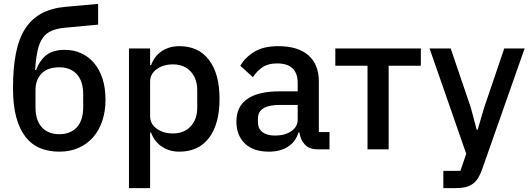

<svg xmlns="http://www.w3.org/2000/svg" viewBox="-20 -770 2737 990"><path d="M286 12Q230 12 186 -6.5Q142 -25 111 -65Q80 -105 63.5 -166.5Q47 -228 47 -315Q47 -421 62.5 -497.5Q78 -574 111.5 -624.5Q145 -675 196.5 -702Q248 -729 320 -735L486 -750V-643L314 -627Q273 -623 245.5 -611Q218 -599 200.5 -574.5Q183 -550 174 -509.5Q165 -469 161 -409H166Q186 -461 220.5 -487Q255 -513 314 -513Q360 -513 398.5 -495.5Q437 -478 465 -445Q493 -412 508.5 -364.5Q524 -317 524 -256Q524 -195 507 -145.5Q490 -96 459 -61Q428 -26 384 -7Q340 12 286 12ZM286 -78Q343 -78 376 -113.5Q409 -149 409 -218V-283Q409 -352 376 -387.5Q343 -423 286 -423Q226 -423 194.5 -391Q163 -359 163 -305V-218Q163 -149 196 -113.5Q229 -78 286 -78Z M645 -520H754V-434H759Q776 -481 814.5 -506.5Q853 -532 905 -532Q1004 -532 1058 -460.5Q1112 -389 1112 -260Q1112 -131 1058 -59.5Q1004 12 905 12Q853 12 814.5 -14Q776 -40 759 -86H754V200H645ZM872 -82Q929 -82 963 -118.5Q997 -155 997 -215V-305Q997 -365 963 -401.5Q929 -438 872 -438Q822 -438 788 -413.5Q754 -389 754 -349V-171Q754 -131 788 -106.5Q822 -82 872 -82Z M1618 0Q1575 0 1552 -24.5Q1529 -49 1524 -87H1519Q1504 -38 1464 -13Q1424 12 1367 12Q1286 12 1242.5 -30Q1199 -72 1199 -143Q1199 -221 1255.5 -260Q1312 -299 1421 -299H1515V-343Q1515 -391 1489 -417Q1463 -443 1408 -443Q1362 -443 1333 -423Q1304 -403 1284 -372L1219 -431Q1245 -475 1292 -503.5Q1339 -532 1415 -532Q1516 -532 1570 -485Q1624 -438 1624 -350V-89H1679V0ZM1398 -71Q1449 -71 1482 -93.5Q1515 -116 1515 -154V-229H1423Q1310 -229 1310 -159V-141Q1310 -106 1333.5 -88.5Q1357 -71 1398 -71Z M1875 -431H1709V-520H2150V-431H1984V0H1875Z M2580 -520H2685L2466 103Q2457 129 2445.5 147.5Q2434 166 2418.5 177.5Q2403 189 2381 194.5Q2359 200 2329 200H2266V111H2354L2384 23L2195 -520H2304L2408 -214L2438 -101H2443L2476 -214Z"/></svg>

Font: IBMPlexSans-Medium
Style: Regular
Weight: 500
Designer: Mike Abbink, Paul van der Laan, Pieter van Rosmalen
Foundry: Bold Monday
Version: Version 3.1